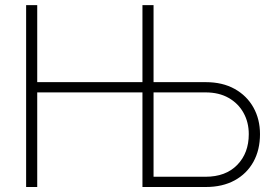

<svg xmlns="http://www.w3.org/2000/svg" viewBox="-20 -748 1099 768"><path d="M84.5 0V-727.5H128.9V-419.4H571.3V-378.4H128.9V0ZM580.1 -419.4H803.2Q870.1 -419.4 918.7 -392.3Q967.3 -365.2 993.7 -318.1Q1020 -271 1020 -211.4Q1020 -148.4 993.7 -100.8Q967.3 -53.2 918.7 -26.6Q870.1 0 803.2 0H549.8V-727.5H594.2V-41H802.2Q882.8 -41 929 -88.4Q975.1 -135.7 975.1 -211.4Q975.1 -258.8 954.1 -296.6Q933.1 -334.5 894.5 -356.4Q856 -378.4 802.2 -378.4H580.1Z"/></svg>

Font: Inter 28pt ExtraLight
Style: Regular
Weight: 250
Designer: Rasmus Andersson
Foundry: rsms
Version: Version 4.001;git-66647c0bb